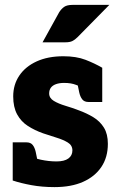

<svg xmlns="http://www.w3.org/2000/svg" viewBox="-20 -757 484 785"><path d="M203 8Q152 8 108.5 0Q65 -8 32 -19V-111L104 -122Q114 -111 147 -104Q180 -97 211 -97Q243 -97 259.5 -109Q276 -121 276 -142Q276 -163 257 -174.5Q238 -186 210 -194.5Q182 -203 156 -212Q122 -224 94 -242Q66 -260 50 -289.5Q34 -319 34 -363Q34 -411 59 -448Q84 -485 130 -506Q176 -527 239 -527Q292 -527 329.5 -512.5Q367 -498 398 -480V-415L327 -396Q311 -402 291 -410Q271 -418 242 -418Q223 -418 209 -413Q195 -408 188 -398.5Q181 -389 181 -375Q181 -356 200 -344.5Q219 -333 247.5 -324.5Q276 -316 302 -306Q335 -294 362 -277.5Q389 -261 405 -235Q421 -209 421 -169Q421 -114 394.5 -74.5Q368 -35 319.5 -13.5Q271 8 203 8ZM290 -447 398 -418V-340H342Q325 -340 316.5 -350.5Q308 -361 304 -379ZM140 -68 32 -97V-175H88Q105 -175 113.5 -164.5Q122 -154 126 -136ZM154 -584 222 -707Q231 -721 242.5 -729Q254 -737 277 -737H427L297 -605Q286 -594 275.5 -589Q265 -584 247 -584Z"/></svg>

Font: Aleo Black
Style: Regular
Weight: 900
Designer: Alessio Laiso
Foundry: Alessio Laiso
Version: Version 2.001;gftools[0.9.29]